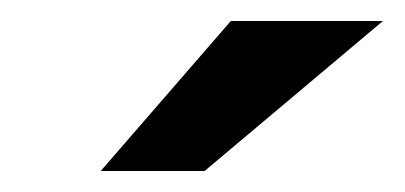

<svg xmlns="http://www.w3.org/2000/svg" viewBox="-20 -717 386 183"><path d="M76 -554 200 -697H345L175 -554Z"/></svg>

Font: Hanken Grotesk ExtraBold
Style: Italic
Weight: 800
Italic angle: -8°
Designer: Alfredo Marco Pradil
Foundry: Hanken Design Co.
Version: Version 3.013